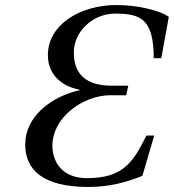

<svg xmlns="http://www.w3.org/2000/svg" viewBox="-20 -727 690 762"><path d="M80 -154C80 -54 149 15 330 15C421 15 486 -6 545 -29L592 -189H561C507 -80 467 -20 324 -20C231 -20 188 -80 188 -149C188 -262 311 -349 418 -349H481L489 -387H423C351 -387 273 -410 273 -518C273 -603 349 -673 437 -673C539 -673 590 -651 590 -496H620L650 -660C610 -688 520 -707 442 -707C299 -707 170 -630 170 -508C170 -435 219 -386 296 -371V-369C183 -344 80 -264 80 -154Z"/></svg>

Font: Heuristica
Style: Italic
Weight: 400
Italic angle: -13°
Version: Version 1.0.1